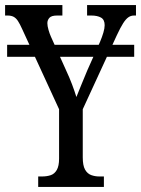

<svg xmlns="http://www.w3.org/2000/svg" viewBox="-23 -734 554 754"><path d="M5 -511V-558H504V-511ZM127 0V-41H142Q161 -41 176 -46Q191 -51 200 -66.5Q209 -82 209 -111V-305L64 -620Q55 -640 47.5 -651.5Q40 -663 30.5 -668Q21 -673 7 -673H-3V-714H222V-673H201Q179 -673 171 -664Q163 -655 163 -643Q163 -632 167.5 -616.5Q172 -601 177 -590L236 -459Q250 -429 260 -402.5Q270 -376 277 -353Q285 -373 296 -400Q307 -427 320 -458L370 -570Q378 -589 383 -606Q388 -623 388 -635Q388 -657 373.5 -665Q359 -673 336 -673H319V-714H511V-673H503Q491 -673 481 -666Q471 -659 460.5 -642.5Q450 -626 436 -596L302 -305V-116Q302 -84 311 -68Q320 -52 335 -46.5Q350 -41 367 -41H385V0Z"/></svg>

Font: Noto Serif ExtraCondensed
Style: Regular
Weight: 400
Width: 2
Designer: Monotype Design Team
Foundry: Monotype Imaging Inc.
Version: Version 2.013